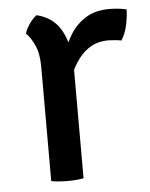

<svg xmlns="http://www.w3.org/2000/svg" viewBox="-43 -537 452 577"><g transform="rotate(-5 183.0 -248.0)"><path d="M359.5 -494.5Q359.5 -474.5 354 -448.2Q348.5 -422 336 -402.5Q326.5 -404.5 316.5 -405.2Q306.5 -406 296.5 -406.5Q267 -406.5 245.2 -394.2Q223.5 -382 208.5 -362.5Q193.5 -343 183.2 -320.5Q173 -298 166.5 -277L152 -295.5Q153 -330 161.5 -366Q170 -402 188.2 -432.5Q206.5 -463 235.8 -481.5Q265 -500 308 -500Q320.5 -500 333 -498.8Q345.5 -497.5 359.5 -494.5ZM52 -448Q55.5 -461.5 66.2 -477Q77 -492.5 88.5 -500.5Q136.5 -489 159.8 -450.2Q183 -411.5 186.5 -353.5V0Q166 4 138 4Q109.5 4 89 0V-345Q89 -384.5 77.2 -410.2Q65.5 -436 52 -448Z"/></g></svg>

Font: Signika Negative Light
Style: Regular
Weight: 400
Version: Version 2.001